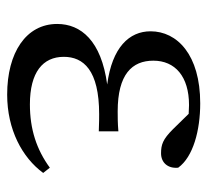

<svg xmlns="http://www.w3.org/2000/svg" viewBox="-42 -536 592 549"><g transform="rotate(90 254.5 -261.0)"><path d="M250 15C350 15 430 -28 474 -88L459 -107C407 -69 349 -50 278 -50C186 -50 142 -87 142 -147C142 -203 180 -248 306 -248C317 -248 328 -248 355 -247V-303C331 -301 315 -301 298 -301C192 -301 153 -342 153 -403C153 -465 198 -505 280 -505L305 -504L349 -459C378 -430 393 -425 418 -425C444 -425 462 -444 459 -474C428 -517 352 -537 275 -537C136 -537 69 -471 69 -395C69 -334 115 -285 221 -271C96 -254 48 -196 48 -128C48 -39 130 15 250 15Z"/></g></svg>

Font: Noto Serif KR Medium
Style: Regular
Weight: 500
Designer: Ryoko NISHIZUKA 西塚涼子 (kana & ideographs); Frank Grießhammer (Latin, Greek & Cyrillic); Wenlong ZHANG 张文龙 (bopomofo); San
Foundry: Adobe
Version: Version 2.001;hotconv 1.1.0;makeotfexe 2.6.0